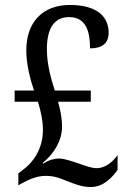

<svg xmlns="http://www.w3.org/2000/svg" viewBox="-20 -744 517 774"><path d="M347 10C398 10 434 -31 454 -59V-119C434 -90 403 -66 370 -66C348 -66 321 -77 297 -85C272 -93 241 -105 217 -105C200 -105 178 -100 154 -84L153 -88C199 -125 230 -179 230 -232C230 -271 223 -301 214 -334H346V-379H201C188 -419 169 -482 169 -545C169 -628 197 -675 259 -675C329 -675 343 -613 343 -549C391 -549 418 -569 418 -612C418 -676 372 -724 262 -724C152 -724 86 -655 86 -541C86 -485 102 -424 117 -379H39V-334H133C144 -298 153 -259 153 -219C153 -140 109 -85 72 -59L54 -45V3L68 -5C100 -22 129 -35 165 -35C198 -35 222 -26 250 -14C280 -3 308 10 347 10Z"/></svg>

Font: Noto Serif Myanmar Condensed
Style: Regular
Weight: 400
Width: 3
Designer: Ben Mitchell and the Monotype Design Team
Foundry: Monotype Imaging Inc.
Version: Version 2.106